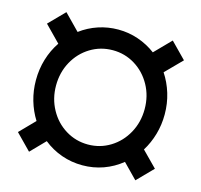

<svg xmlns="http://www.w3.org/2000/svg" viewBox="-94 -721 877 837"><g transform="rotate(15 344.0 -302.5)"><path d="M587.4 -126.5 655.3 -57.6 585.9 13.2 521.5 -52.7Q484.4 -22.5 439.5 -6.3Q394.5 9.8 345.2 9.8Q295.9 9.8 251 -6.1Q206.1 -22 168.9 -51.8L106 12.7L37.1 -57.6L103 -125Q79.6 -162.1 66.9 -205.8Q54.2 -249.5 54.2 -296.9Q54.2 -346.7 67.9 -391.8Q81.5 -437 107.4 -475.1L37.1 -546.9L106 -617.2L175.3 -546.4Q211.9 -573.7 255.1 -588.1Q298.3 -602.5 345.2 -602.5Q392.1 -602.5 435.3 -587.6Q478.5 -572.8 515.1 -545.4L585.9 -617.7L655.3 -546.9L583 -473.6Q607.9 -436 621.6 -391.1Q635.3 -346.2 635.3 -296.9Q635.3 -250 622.8 -206.8Q610.4 -163.6 587.4 -126.5ZM544.9 -296.9Q544.9 -356 518.1 -404.5Q491.2 -453.1 445.6 -481.2Q399.9 -509.3 345.2 -509.3Q290 -509.3 244.1 -481.2Q198.2 -453.1 171.6 -404.5Q145 -356 145 -296.9Q145 -237.8 171.9 -189Q198.7 -140.1 244.6 -112.1Q290.5 -84 345.2 -84Q399.9 -84 445.6 -112.1Q491.2 -140.1 518.1 -189Q544.9 -237.8 544.9 -296.9Z"/></g></svg>

Font: Heebo ExtraBold
Style: Regular
Weight: 800
Designer: Oded Ezer
Foundry: Meir Sadan
Version: Version 2.001; ttfautohint (v1.5.14-ce02) -l 8 -r 50 -G 200 